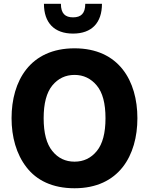

<svg xmlns="http://www.w3.org/2000/svg" viewBox="-20 -980 779 1005"><path d="M370.1 -727.1C137.2 -727.1 40.5 -556.2 40.5 -361.3C40.5 -263.7 65.4 -172.9 118.7 -104.5C171.4 -36.1 254.4 5.4 370.1 5.4C602.5 5.4 699.2 -166 699.2 -361.3C699.2 -556.2 602.5 -727.1 370.1 -727.1ZM370.1 -587.9C417 -587.9 455.6 -569.3 486.3 -532.7C517.1 -496.1 532.2 -439 532.2 -361.3C532.2 -283.7 517.1 -226.6 486.8 -189.5C456.5 -152.3 417.5 -133.8 370.1 -133.8C322.8 -133.8 283.7 -152.3 253.9 -189.5C223.6 -226.6 208.5 -283.7 208.5 -361.3C208.5 -438.5 223.6 -495.6 253.9 -532.7C284.2 -569.3 322.8 -587.9 370.1 -587.9ZM426.3 -960C426.3 -909.2 403.8 -889.2 362.3 -889.2C321.3 -889.2 298.8 -909.2 298.8 -960H210C210 -860.8 264.2 -804.2 362.3 -804.2C460.4 -804.2 513.7 -860.8 513.7 -960Z"/></svg>

Font: Estedad ExtraBold
Style: Regular
Weight: 800
Designer: Amin Abedi
Version: Version 7.3